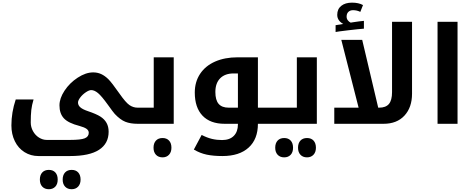

<svg xmlns="http://www.w3.org/2000/svg" viewBox="-20 -922 3528 1430"><path d="M1004.9 0Q951.2 0 913.3 -15.1Q875.5 -30.3 835 -73.2Q824.2 -84.5 784.2 -140.6Q736.8 -206.5 710 -228.8Q683.1 -251 659.2 -251Q643.1 -251 618.7 -234.4Q594.2 -217.8 577.6 -195.8Q561 -173.8 561 -158.2Q561 -137.7 578.4 -122.6Q595.7 -107.4 633.3 -94.7Q697.3 -73.2 727.8 -53.7Q758.3 -34.2 773.7 -6.3Q789.1 21.5 789.1 59.1Q789.1 147.5 717.5 193.8Q646 240.2 502 240.2H266.1Q209 240.2 162.6 211.2Q116.2 182.1 90.6 129.9Q64.9 77.6 64.9 12.2Q64.9 -85.4 97.2 -181.2H230Q217.3 -139.6 213.1 -102.5Q209 -65.4 209 -9.8Q209 24.4 225.8 54.9Q242.7 85.4 270.5 102.8Q298.3 120.1 328.1 120.1H501Q582 120.1 611.6 107.9Q641.1 95.7 641.1 66.9Q641.1 49.8 624.8 37.8Q608.4 25.9 572.3 16.1Q488.3 -5.4 455.6 -41Q422.9 -76.7 422.9 -137.2Q422.9 -189.5 460.7 -246.8Q498.5 -304.2 558.6 -343.5Q618.7 -382.8 673.8 -382.8Q706.1 -382.8 733.4 -370.4Q760.7 -357.9 786.4 -332.8Q812 -307.6 870.1 -224.6Q916 -158.7 944.1 -139.4Q972.2 -120.1 1004.9 -120.1H1009.8Q1015.1 -120.1 1015.1 -116.2V-4.9Q1015.1 0 1009.8 0ZM343.8 487.3Q313 487.3 294.9 468Q276.9 448.7 276.9 415.5Q276.9 381.8 294.7 362.5Q312.5 343.3 343.8 343.3Q374.5 343.3 392.1 362.3Q409.7 381.3 409.7 415.5Q409.7 449.7 391.6 468.5Q373.5 487.3 343.8 487.3ZM513.7 487.3Q482.9 487.3 464.8 468Q446.8 448.7 446.8 415.5Q446.8 381.8 464.6 362.5Q482.4 343.3 513.7 343.3Q544.9 343.3 562.5 362.5Q580.1 381.8 580.1 415.5Q580.1 448.7 561.8 468Q543.5 487.3 513.7 487.3Z M1000 0Q995.1 0 995.1 -4.9V-116.2Q995.1 -120.1 1000 -120.1H1125V-495.1H1273.9V0ZM1190.9 250Q1159.7 250 1141.6 230.7Q1123.5 211.4 1123.5 178.2Q1123.5 144.5 1141.4 125.2Q1159.2 106 1190.9 106Q1221.2 106 1239 125Q1256.8 144 1256.8 178.2Q1256.8 211.4 1238.5 230.7Q1220.2 250 1190.9 250Z M2025.9 -120.1Q2030.8 -120.1 2030.8 -116.2V-4.9Q2030.8 0 2025.9 0H1900.9Q1900.9 114.3 1831.8 177.2Q1762.7 240.2 1636.7 240.2Q1568.8 240.2 1519.3 229.7Q1469.7 219.2 1423.8 191.9L1481.9 83Q1522.5 104 1558.6 112.5Q1594.7 121.1 1633.8 121.1Q1690.4 121.1 1721.2 90.1Q1752 59.1 1752 4.9V0H1652.8Q1545.9 0 1488.3 -60.5Q1430.7 -121.1 1430.7 -232.9Q1430.7 -312 1470.2 -371.8Q1509.8 -431.6 1582 -463.4Q1654.3 -495.1 1749 -495.1H1900.9V-120.1ZM1752 -120.1V-375H1719.7Q1655.8 -375 1619.9 -338.9Q1584 -302.7 1584 -236.8Q1584 -176.8 1608.4 -148.4Q1632.8 -120.1 1683.1 -120.1Z M2016.1 0Q2011.2 0 2011.2 -4.9V-116.2Q2011.2 -120.1 2016.1 -120.1H2190.9V-495.1H2339.8V0ZM2096.7 250Q2065.9 250 2047.9 230.7Q2029.8 211.4 2029.8 178.2Q2029.8 144.5 2047.6 125.2Q2065.4 106 2096.7 106Q2127.4 106 2145 125Q2162.6 144 2162.6 178.2Q2162.6 212.4 2144.5 231.2Q2126.5 250 2096.7 250ZM2266.6 250Q2235.8 250 2217.8 230.7Q2199.7 211.4 2199.7 178.2Q2199.7 144.5 2217.5 125.2Q2235.4 106 2266.6 106Q2297.9 106 2315.4 125.2Q2333 144.5 2333 178.2Q2333 211.4 2314.7 230.7Q2296.4 250 2266.6 250Z M2469.7 -120.1H2650.9L2522 -625H2677.7L2796.9 -120.1H2803.7Q2853.5 -120.1 2876.7 -147.7Q2899.9 -175.3 2899.9 -235.8V-759.8H3048.8V-224.1Q3048.8 -122.1 2992.4 -61Q2936 0 2836.9 0H2469.7ZM2479.5 -734.4 2536.6 -743.7Q2517.1 -753.4 2504.4 -770.8Q2491.7 -788.1 2491.7 -811.5Q2491.7 -854.5 2521.5 -878.4Q2551.3 -902.3 2601.6 -902.3Q2650.9 -902.3 2683.6 -884.3L2663.6 -833.5Q2638.2 -846.2 2609.4 -846.2Q2587.9 -846.2 2574.7 -833.5Q2561.5 -820.8 2561.5 -798.3Q2561.5 -782.7 2570.3 -771Q2579.1 -759.3 2591.8 -753.4L2609.4 -756.3Q2660.2 -764.2 2690.4 -766.6V-708.5Q2654.8 -706.1 2572.5 -696.3Q2490.2 -686.5 2479.5 -683.6Z M3238.8 -759.8H3387.7V0H3238.8Z"/></svg>

Font: DroidArabicKufi-Bold
Style: Bold
Weight: 700
Designer: Pascal Zoghbi
Foundry: Ascender Corporation
Version: Version 1.00